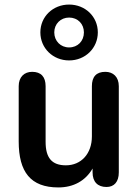

<svg xmlns="http://www.w3.org/2000/svg" viewBox="-20 -812 603 842"><path d="M236 10C302 10 355 -19 386 -73V-56C386 -15 408 8 447 8C481 8 501 -15 501 -56V-434C501 -475 476 -497 442 -497C402 -497 383 -475 383 -434V-214C383 -138 336 -87 269 -87C207 -87 180 -120 180 -190V-434C180 -475 160 -497 121 -497C87 -497 62 -475 62 -434V-192C62 -58 114 10 236 10ZM283 -547C354 -547 409 -601 409 -670C409 -739 354 -792 283 -792C212 -792 157 -739 157 -670C157 -601 212 -547 283 -547ZM283 -604C246 -604 218 -632 218 -670C218 -707 246 -735 283 -735C321 -735 348 -707 348 -670C348 -632 321 -604 283 -604Z"/></svg>

Font: SN Pro SemiBold
Style: Regular
Weight: 600
Designer: Tobias Whetton
Foundry: Supernotes
Version: Version 1.003;Glyphs 3.3 (3324)